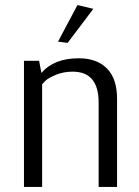

<svg xmlns="http://www.w3.org/2000/svg" viewBox="-20 -741 552 761"><path d="M287 -721 350 -706 248 -571 210 -576ZM75 0V-500H135L144 -452Q194 -510 292 -510Q364 -510 404 -469.5Q444 -429 444 -349V0H371V-334Q371 -457 268 -457Q232 -457 201.5 -444.5Q171 -432 159 -420L147 -407V0Z"/></svg>

Font: Arsenal
Style: Regular
Weight: 400
Designer: Andrij Shevchenko
Foundry: Stairsfor.com
Version: Version 1.000